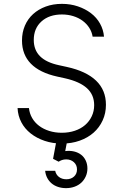

<svg xmlns="http://www.w3.org/2000/svg" viewBox="-20 -730 640 995"><path d="M71 -170Q73 -130 90.5 -96.5Q108 -63 139 -38.5Q170 -14 211.5 0Q253 14 301 14Q351 14 393 -1Q435 -16 465 -42.5Q495 -69 512 -106Q529 -143 529 -187Q529 -263 478 -312Q427 -361 327 -383L286 -392Q220 -406 187.5 -438.5Q155 -471 155 -523Q155 -583 195 -619Q235 -655 301 -655Q332 -655 359.5 -646.5Q387 -638 408 -622.5Q429 -607 442.5 -586Q456 -565 460 -540H519Q516 -576 498.5 -607.5Q481 -639 451.5 -661.5Q422 -684 383.5 -697Q345 -710 301 -710Q255 -710 217 -696Q179 -682 151.5 -657Q124 -632 109 -597Q94 -562 94 -520Q94 -447 140 -400Q186 -353 277 -333L318 -324Q393 -307 430.5 -273Q468 -239 468 -185Q468 -154 455.5 -127.5Q443 -101 421 -82Q399 -63 368 -52.5Q337 -42 300 -42Q265 -42 235 -51.5Q205 -61 182.5 -78Q160 -95 146.5 -118.5Q133 -142 130 -170ZM266 155H214Q216 175 224.5 191.5Q233 208 247 220Q261 232 280.5 238.5Q300 245 322 245Q346 245 366.5 237.5Q387 230 401.5 216.5Q416 203 424.5 184Q433 165 433 143Q433 121 424.5 102.5Q416 84 400.5 72Q385 60 364 55Q343 50 318 53L333 -25H277L255 93L284 108Q291 103 301 99.5Q311 96 323 96Q347 96 363 110.5Q379 125 379 148Q379 171 363.5 185Q348 199 324 199Q301 199 285.5 187Q270 175 266 155Z"/></svg>

Font: CommitMonoV142 ExtLt
Style: Regular
Weight: 200
Monospace: yes
Designer: Eigil Nikolajsen
Foundry: Eigil Nikolajsen
Version: Version 1.142